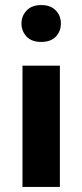

<svg xmlns="http://www.w3.org/2000/svg" viewBox="-20 -740 326 760"><path d="M69 0V-480H217V0ZM143 -574Q105 -574 85 -595.5Q65 -617 65 -647Q65 -677 85.5 -698.5Q106 -720 143 -720Q180 -720 200.5 -699Q221 -678 221 -647Q221 -616 201 -595Q181 -574 143 -574Z"/></svg>

Font: Mukta Vaani ExtraBold
Style: Regular
Weight: 800
Designer: Noopur Datye, Girish Dalvi, Yashodeep Gholap, Pallavi Karambelkar
Foundry: Ek Type
Version: Version 2.538;PS 1.000;hotconv 16.6.51;makeotf.lib2.5.65220;